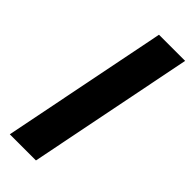

<svg xmlns="http://www.w3.org/2000/svg" viewBox="-243 -776 810 810"><g transform="rotate(45 161.5 -371.0)"><path d="M19 0 167 -742H323L175 0Z"/></g></svg>

Font: MOST Montserrat
Style: Bold Italic
Weight: 700
Italic angle: -11.3°
Designer: Julieta Ulanovsky
Foundry: Julieta Ulanovsky
Version: Version 8.000;March 11, 2024;FontCreator 15.0.0.2926 64-bit